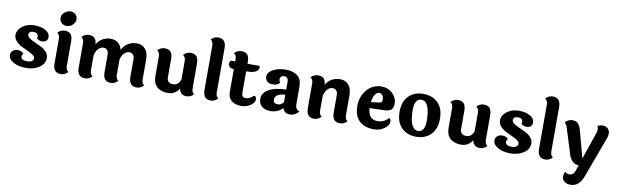

<svg xmlns="http://www.w3.org/2000/svg" viewBox="-57 -1461 7733 2406"><g transform="rotate(10 3810.0 -258.0)"><path d="M473 -421Q473 -388 454 -370Q435 -352 400 -352Q365 -352 333 -376Q346 -417 321 -438Q305 -451 277.5 -451Q250 -451 233.5 -439.5Q217 -428 217 -405Q217 -382 246 -361.5Q275 -341 316 -323.5Q357 -306 398 -285.5Q439 -265 468 -232Q497 -199 497 -157Q497 -83 428 -36Q359 11 262.5 11Q166 11 101 -24Q35 -61 35 -116Q35 -149 60 -170.5Q85 -192 120 -192Q175 -192 198 -158Q181 -144 181 -121Q181 -98 203 -85.5Q225 -73 261 -73Q297 -73 318.5 -87.5Q340 -102 340 -125Q340 -148 311 -168Q282 -188 241 -206Q200 -224 159 -245Q118 -266 89 -299.5Q60 -333 60 -374Q60 -439 123 -486.5Q186 -534 272.5 -534Q359 -534 416 -502Q473 -470 473 -421Z M689 -784Q728 -784 753.5 -760.5Q779 -737 779 -698.5Q779 -660 746.5 -628Q714 -596 672 -596Q630 -596 604.5 -620.5Q579 -645 579 -685Q579 -725 614.5 -754.5Q650 -784 689 -784ZM761 -415V-103Q761 -49 794 -32Q756 11 702 11Q604 11 604 -108V-421Q604 -473 570 -491Q608 -534 660.5 -534Q713 -534 737 -505Q761 -476 761 -415Z M1726 -354V-103Q1726 -49 1758 -32Q1722 11 1667 11Q1569 11 1569 -108V-331Q1569 -367 1551.5 -387.5Q1534 -408 1502 -408Q1470 -408 1440 -379.5Q1410 -351 1397 -295V-103Q1397 -49 1429 -32Q1393 11 1338 11Q1240 11 1240 -108V-331Q1240 -367 1222.5 -387.5Q1205 -408 1173 -408Q1141 -408 1111 -378.5Q1081 -349 1068 -291V-103Q1068 -49 1101 -32Q1063 11 1009 11Q911 11 911 -108V-421Q911 -473 877 -491Q915 -534 966 -534Q1017 -534 1041 -508.5Q1065 -483 1068 -430Q1095 -481 1142.5 -507.5Q1190 -534 1245.5 -534Q1301 -534 1339 -504Q1377 -474 1390 -417Q1416 -474 1466 -504Q1516 -534 1580 -534Q1644 -534 1685 -488Q1726 -442 1726 -354Z M2362 -415V-103Q2362 -49 2394 -32Q2358 11 2303 11Q2222 11 2208 -70Q2157 11 2066.5 11Q1976 11 1926 -35Q1876 -81 1876 -169V-421Q1876 -473 1842 -491Q1880 -534 1932.5 -534Q1985 -534 2009 -505Q2033 -476 2033 -415V-185Q2033 -108 2111 -108Q2178 -108 2205 -184V-421Q2205 -473 2171 -491Q2209 -534 2261.5 -534Q2314 -534 2338 -505Q2362 -476 2362 -415Z M2669 -665V-103Q2669 -49 2702 -32Q2664 11 2610 11Q2512 11 2512 -108V-671Q2512 -721 2478 -742Q2516 -784 2570 -784Q2669 -784 2669 -665Z M2986 -427V-157Q2986 -94 3035 -94Q3089 -94 3135 -143Q3149 -143 3158.5 -131.5Q3168 -120 3168 -101Q3168 -60 3118 -24.5Q3068 11 2994.5 11Q2921 11 2875 -26Q2829 -63 2829 -139V-427Q2793 -428 2775 -444.5Q2757 -461 2757 -486Q2757 -511 2778 -526Q2802 -523 2829 -523V-553Q2829 -605 2795 -623Q2833 -666 2885.5 -666Q2938 -666 2962 -637Q2986 -608 2986 -547V-523H3137Q3144 -515 3144 -503Q3144 -472 3110.5 -449.5Q3077 -427 2994 -427Z M3390 -137Q3390 -88 3446 -88Q3487 -88 3520 -126V-223Q3390 -216 3390 -137ZM3677 -354V-127Q3677 -64 3731 -47Q3713 -22 3682.5 -5.5Q3652 11 3618 11Q3544 11 3526 -55Q3464 11 3371 11Q3302 11 3261 -23Q3220 -57 3220 -119Q3220 -195 3299.5 -240.5Q3379 -286 3520 -288V-383Q3520 -450 3466 -450Q3444 -450 3429.5 -436.5Q3415 -423 3415 -400.5Q3415 -378 3431 -359Q3397 -323 3345.5 -323Q3294 -323 3269.5 -346Q3245 -369 3245 -406Q3245 -462 3313.5 -498Q3382 -534 3473.5 -534Q3565 -534 3621 -491Q3677 -448 3677 -354Z M4313 -354V-103Q4313 -49 4345 -32Q4309 11 4254 11Q4156 11 4156 -108V-331Q4156 -367 4138.5 -387.5Q4121 -408 4089 -408Q4057 -408 4027 -378.5Q3997 -349 3984 -291V-103Q3984 -49 4017 -32Q3979 11 3925 11Q3827 11 3827 -108V-421Q3827 -473 3793 -491Q3831 -534 3882 -534Q3933 -534 3957 -508.5Q3981 -483 3984 -430Q4011 -481 4058.5 -507.5Q4106 -534 4168.5 -534Q4231 -534 4272 -488Q4313 -442 4313 -354Z M4592 -318 4697 -331Q4715 -333 4724 -342.5Q4733 -352 4733 -379Q4733 -406 4717.5 -428.5Q4702 -451 4675 -451Q4648 -451 4624 -417Q4600 -383 4592 -318ZM4714 -98Q4797 -98 4853 -161Q4876 -151 4876 -119Q4876 -71 4819 -30Q4762 11 4685 11Q4566 11 4499.5 -54Q4433 -119 4433 -240.5Q4433 -362 4506 -448Q4579 -534 4691 -534Q4777 -534 4833 -478.5Q4889 -423 4889 -352Q4889 -297 4863 -273Q4837 -249 4774 -247L4589 -242Q4596 -98 4714 -98Z M5211 -458Q5125 -458 5125 -308Q5125 -286 5127 -262Q5139 -65 5237 -65Q5323 -65 5323 -216Q5323 -237 5321 -262Q5307 -458 5211 -458ZM5038 -463.5Q5109 -534 5224 -534Q5339 -534 5410 -463.5Q5481 -393 5481 -262Q5481 -131 5409.5 -60Q5338 11 5223.5 11Q5109 11 5038 -60Q4967 -131 4967 -262Q4967 -393 5038 -463.5Z M6093 -415V-103Q6093 -49 6125 -32Q6089 11 6034 11Q5953 11 5939 -70Q5888 11 5797.5 11Q5707 11 5657 -35Q5607 -81 5607 -169V-421Q5607 -473 5573 -491Q5611 -534 5663.5 -534Q5716 -534 5740 -505Q5764 -476 5764 -415V-185Q5764 -108 5842 -108Q5909 -108 5936 -184V-421Q5936 -473 5902 -491Q5940 -534 5992.5 -534Q6045 -534 6069 -505Q6093 -476 6093 -415Z M6638 -421Q6638 -388 6619 -370Q6600 -352 6565 -352Q6530 -352 6498 -376Q6511 -417 6486 -438Q6470 -451 6442.5 -451Q6415 -451 6398.5 -439.5Q6382 -428 6382 -405Q6382 -382 6411 -361.5Q6440 -341 6481 -323.5Q6522 -306 6563 -285.5Q6604 -265 6633 -232Q6662 -199 6662 -157Q6662 -83 6593 -36Q6524 11 6427.5 11Q6331 11 6266 -24Q6200 -61 6200 -116Q6200 -149 6225 -170.5Q6250 -192 6285 -192Q6340 -192 6363 -158Q6346 -144 6346 -121Q6346 -98 6368 -85.5Q6390 -73 6426 -73Q6462 -73 6483.5 -87.5Q6505 -102 6505 -125Q6505 -148 6476 -168Q6447 -188 6406 -206Q6365 -224 6324 -245Q6283 -266 6254 -299.5Q6225 -333 6225 -374Q6225 -439 6288 -486.5Q6351 -534 6437.5 -534Q6524 -534 6581 -502Q6638 -470 6638 -421Z M6926 -665V-103Q6926 -49 6959 -32Q6921 11 6867 11Q6769 11 6769 -108V-671Q6769 -721 6735 -742Q6773 -784 6827 -784Q6926 -784 6926 -665Z M7440 -516Q7468 -534 7505 -534Q7558 -534 7584 -494Q7597 -474 7597 -447Q7597 -420 7584 -385L7393 132Q7343 268 7235 268Q7187 268 7156 243Q7125 218 7125 183.5Q7125 149 7143 120Q7170 142 7195 142Q7220 142 7239.5 127.5Q7259 113 7268 86L7294 10Q7291 10 7289 10Q7251 10 7217 -19.5Q7183 -49 7166 -104L7071 -408Q7060 -444 7051.5 -461.5Q7043 -479 7027 -491Q7072 -534 7119 -534Q7166 -534 7192 -507Q7218 -480 7233 -421L7325 -83L7440 -422Q7451 -452 7451 -476Q7451 -500 7440 -516Z"/></g></svg>

Font: Laila
Style: Bold
Weight: 700
Designer: Hitesh Malaviya
Foundry: Indian Type Foundry
Version: Version 1.302;PS 1.0;hotconv 1.0.78;makeotf.lib2.5.61930; tt